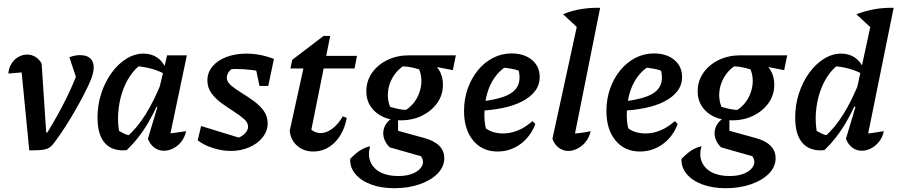

<svg xmlns="http://www.w3.org/2000/svg" viewBox="-20 -786 4721 1010"><path d="M229 -89Q286 -182 327 -265Q368 -348 395 -423L394 -337L345 -485Q374 -496 401 -496Q436 -496 454.5 -479.5Q473 -463 473 -431Q473 -405 459 -369Q446 -337 424.5 -295Q403 -253 377 -207.5Q351 -162 323 -118.5Q295 -75 268 -39Q257 -24 247.5 -15.5Q238 -7 225 -2.5Q212 2 190.5 3.5Q169 5 134 5L88 -465L120 -407Q93 -405 69.5 -403Q46 -401 24 -399Q26 -429 40.5 -451.5Q55 -474 77 -486.5Q99 -499 123 -499Q146 -499 166 -487Q186 -475 199 -452L223 -89Z M646 4Q573 11 533 -32Q493 -75 493 -168Q493 -234 512.5 -294Q532 -354 566 -401.5Q600 -449 644 -476.5Q688 -504 735 -504Q776 -504 806.5 -483.5Q837 -463 852 -426L851 -394Q783 -433 686 -439L726 -450Q692 -427 665 -387.5Q638 -348 622 -298Q606 -248 602 -193.5Q598 -139 608 -86L592 -106Q611 -94 630 -84.5Q649 -75 671 -72L649 -68Q700 -111 746 -184.5Q792 -258 834 -364L855 -345Q811 -229 761 -143Q711 -57 646 4ZM865 -29 844 -81Q872 -84 900.5 -87.5Q929 -91 959 -96Q952 -64 934 -41Q916 -18 891.5 -5.5Q867 7 842 7Q815 7 792.5 -9Q770 -25 758 -56L808 -223L796 -227L859 -495H963Z M1020 -48 1038 -123 1253 -57 1219 -58Q1237 -61 1252 -70.5Q1267 -80 1276 -93Q1285 -106 1285 -120Q1285 -141 1263.5 -160Q1242 -179 1210 -199.5Q1178 -220 1146 -243Q1114 -266 1092.5 -295.5Q1071 -325 1071 -363Q1071 -405 1098 -437Q1125 -469 1172 -486.5Q1219 -504 1277 -504Q1312 -504 1348.5 -497Q1385 -490 1421 -476L1385 -404Q1346 -413 1304.5 -418Q1263 -423 1221 -423Q1203 -423 1185 -422.5Q1167 -422 1149 -419L1207 -428Q1192 -420 1182.5 -406Q1173 -392 1173 -377Q1173 -356 1195 -337Q1217 -318 1249 -298.5Q1281 -279 1313 -256Q1345 -233 1366.5 -204Q1388 -175 1388 -137Q1388 -97 1362 -64Q1336 -31 1292 -11.5Q1248 8 1194 8Q1149 8 1101 -7Q1053 -22 1020 -48ZM1345 -334 1315 -476H1421L1391 -334Z M1628 11Q1578 11 1543.5 -19Q1509 -49 1504 -98L1581 -448H1687L1609 -60L1605 -115Q1633 -86 1667 -86Q1697 -86 1728 -109Q1759 -132 1783 -174L1804 -166Q1789 -85 1741 -37Q1693 11 1628 11ZM1508 -426 1517 -471 1682 -597H1717L1696 -492H1858L1845 -426Z M2054 204Q1984 204 1931 184Q1878 164 1849 129Q1820 94 1822 50Q1850 21 1873 6Q1896 -9 1927 -17Q1914 29 1928.5 64.5Q1943 100 1980.5 120Q2018 140 2075 140Q2123 140 2156 125Q2189 110 2200.5 86Q2212 62 2195 36L2030 -11Q2013 -28 2004.5 -47Q1996 -66 1996 -85Q1996 -117 2017 -142.5Q2038 -168 2074 -174V-98L2212 -60Q2317 -31 2317 46Q2317 91 2282.5 126.5Q2248 162 2188.5 183Q2129 204 2054 204ZM2088 -153Q2007 -153 1957 -195.5Q1907 -238 1907 -306Q1907 -359 1936.5 -402Q1966 -445 2017 -470Q2068 -495 2131 -495Q2211 -495 2260.5 -452Q2310 -409 2310 -340Q2310 -287 2280.5 -245Q2251 -203 2201 -178Q2151 -153 2088 -153ZM2116 -208Q2151 -231 2171.5 -267Q2192 -303 2196 -343.5Q2200 -384 2185 -421Q2166 -427 2144.5 -431.5Q2123 -436 2099 -437Q2066 -414 2045.5 -378.5Q2025 -343 2021 -302.5Q2017 -262 2032 -224Q2059 -216 2079.5 -212Q2100 -208 2116 -208ZM2259 -403 2131 -495H2378L2362 -417L2275 -434Z M2597 11Q2517 11 2469 -47Q2421 -105 2421 -202Q2421 -265 2440.5 -320Q2460 -375 2494 -416.5Q2528 -458 2573.5 -481.5Q2619 -505 2671 -505Q2737 -505 2778 -471Q2819 -437 2819 -381Q2819 -339 2794.5 -307Q2770 -275 2726.5 -252.5Q2683 -230 2624.5 -218Q2566 -206 2499 -203V-251Q2613 -263 2663 -292.5Q2713 -322 2713 -378Q2713 -409 2701 -436L2735 -404Q2706 -417 2675.5 -423.5Q2645 -430 2612 -431L2646 -439Q2608 -415 2581.5 -377.5Q2555 -340 2541.5 -290Q2528 -240 2528 -178Q2528 -153 2532.5 -126.5Q2537 -100 2547 -76L2527 -118Q2547 -100 2572.5 -92Q2598 -84 2627 -84Q2666 -84 2705 -100Q2744 -116 2781 -149L2796 -134Q2771 -67 2717.5 -28Q2664 11 2597 11Z M3024 -635 2942 -711Q2986 -730 3035.5 -738Q3085 -746 3137 -745ZM2994 -30 2971 -81Q3003 -83 3031.5 -86.5Q3060 -90 3087 -96Q3080 -64 3062 -41Q3044 -18 3019 -5Q2994 8 2969 8Q2942 8 2919.5 -8.5Q2897 -25 2886 -56L3029 -713L3137 -745Z M3346 11Q3266 11 3218 -47Q3170 -105 3170 -202Q3170 -265 3189.5 -320Q3209 -375 3243 -416.5Q3277 -458 3322.5 -481.5Q3368 -505 3420 -505Q3486 -505 3527 -471Q3568 -437 3568 -381Q3568 -339 3543.5 -307Q3519 -275 3475.5 -252.5Q3432 -230 3373.5 -218Q3315 -206 3248 -203V-251Q3362 -263 3412 -292.5Q3462 -322 3462 -378Q3462 -409 3450 -436L3484 -404Q3455 -417 3424.5 -423.5Q3394 -430 3361 -431L3395 -439Q3357 -415 3330.5 -377.5Q3304 -340 3290.5 -290Q3277 -240 3277 -178Q3277 -153 3281.5 -126.5Q3286 -100 3296 -76L3276 -118Q3296 -100 3321.5 -92Q3347 -84 3376 -84Q3415 -84 3454 -100Q3493 -116 3530 -149L3545 -134Q3520 -67 3466.5 -28Q3413 11 3346 11Z M3797 204Q3727 204 3674 184Q3621 164 3592 129Q3563 94 3565 50Q3593 21 3616 6Q3639 -9 3670 -17Q3657 29 3671.5 64.5Q3686 100 3723.5 120Q3761 140 3818 140Q3866 140 3899 125Q3932 110 3943.5 86Q3955 62 3938 36L3773 -11Q3756 -28 3747.5 -47Q3739 -66 3739 -85Q3739 -117 3760 -142.5Q3781 -168 3817 -174V-98L3955 -60Q4060 -31 4060 46Q4060 91 4025.5 126.5Q3991 162 3931.5 183Q3872 204 3797 204ZM3831 -153Q3750 -153 3700 -195.5Q3650 -238 3650 -306Q3650 -359 3679.5 -402Q3709 -445 3760 -470Q3811 -495 3874 -495Q3954 -495 4003.5 -452Q4053 -409 4053 -340Q4053 -287 4023.5 -245Q3994 -203 3944 -178Q3894 -153 3831 -153ZM3859 -208Q3894 -231 3914.5 -267Q3935 -303 3939 -343.5Q3943 -384 3928 -421Q3909 -427 3887.5 -431.5Q3866 -436 3842 -437Q3809 -414 3788.5 -378.5Q3768 -343 3764 -302.5Q3760 -262 3775 -224Q3802 -216 3822.5 -212Q3843 -208 3859 -208ZM4002 -403 3874 -495H4121L4105 -417L4018 -434Z M4536 -30 4514 -81Q4545 -83 4572.5 -87Q4600 -91 4629 -96Q4623 -64 4604.5 -41Q4586 -18 4562 -5.5Q4538 7 4513 7Q4486 7 4464 -9Q4442 -25 4430 -56L4480 -223L4468 -228L4573 -713L4681 -745ZM4316 4Q4243 11 4203 -32Q4163 -75 4163 -168Q4163 -234 4182.5 -294Q4202 -354 4236 -401.5Q4270 -449 4314 -476.5Q4358 -504 4405 -504Q4446 -504 4476.5 -483.5Q4507 -463 4522 -426L4521 -394Q4453 -433 4356 -439L4396 -450Q4362 -427 4335 -387.5Q4308 -348 4292 -298Q4276 -248 4272 -193.5Q4268 -139 4278 -86L4262 -106Q4281 -94 4300 -84.5Q4319 -75 4341 -72L4319 -68Q4370 -111 4416 -184.5Q4462 -258 4504 -364L4525 -345Q4481 -229 4431 -143Q4381 -57 4316 4ZM4567 -635 4485 -711Q4535 -730 4582.5 -738Q4630 -746 4681 -745ZM4627 -766H4628V-765Z"/></svg>

Font: Piazzolla Thin
Style: Bold Italic
Weight: 700
Italic angle: -11.3°
Version: Version 2.005